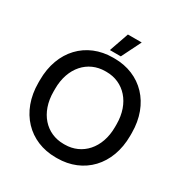

<svg xmlns="http://www.w3.org/2000/svg" viewBox="-201 -1038 1151 1204"><g transform="rotate(30 375.0 -436.0)"><path d="M478 -883H378L329 -742H408ZM43 -340C43 -129 180 11 370 11H381C571 11 708 -128 708 -340V-360C708 -572 571 -711 381 -711H370C179 -711 43 -572 43 -360ZM153 -340V-360C153 -514 246 -613 371 -613H380C504 -613 598 -514 598 -360V-340C598 -186 504 -87 380 -87H371C246 -87 153 -186 153 -340Z"/></g></svg>

Font: Fixel Text Medium
Style: Regular
Weight: 500
Width: 4
Designer: AlfaBravo + MacPaw
Foundry: Kyrylo Tkachov, Marchela Mozhyna, Serhii Makarenko, Maria Weinstein, Zakhar Kryvoshyya
Version: Version 1.211